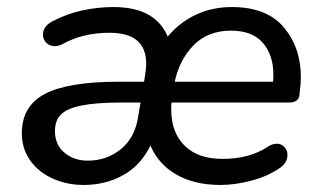

<svg xmlns="http://www.w3.org/2000/svg" viewBox="-20 -516 914 545"><path d="M42 -138Q42 -215 107.5 -249.5Q173 -284 317 -284H389L392 -304Q395 -321 395 -335Q395 -423 291 -423Q215 -423 158 -391Q146 -385 136 -385Q121 -385 111.5 -394.5Q102 -404 102 -418Q102 -443 132 -457Q170 -477 214 -486.5Q258 -496 302 -496Q421 -496 456 -412Q489 -452 535.5 -474Q582 -496 638 -496Q737 -496 785.5 -438.5Q834 -381 834 -297Q834 -278 831 -258L830 -246Q829 -236 821.5 -230.5Q814 -225 802 -225H467Q466 -219 466 -206Q466 -140 504 -102.5Q542 -65 611 -65Q689 -65 741 -100Q753 -108 766 -108Q779 -108 787.5 -98.5Q796 -89 796 -76Q796 -54 774 -39Q741 -16 694.5 -3.5Q648 9 605 9Q533 9 481.5 -20Q430 -49 407 -103Q380 -47 330 -19Q280 9 217 9Q171 9 131 -8.5Q91 -26 66.5 -59.5Q42 -93 42 -138ZM229 -60Q283 -60 323 -92.5Q363 -125 372 -184L379 -225H328Q255 -225 213.5 -217Q172 -209 154 -192Q136 -175 136 -144Q136 -105 163 -82.5Q190 -60 229 -60ZM755 -284Q756 -291 756 -304Q756 -360 726 -394.5Q696 -429 636 -429Q570 -429 529.5 -387.5Q489 -346 476 -284Z"/></svg>

Font: SN Pro
Style: Italic
Weight: 400
Italic angle: -9°
Designer: Tobias Whetton
Foundry: Supernotes
Version: Version 1.003